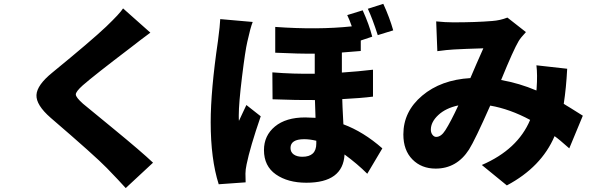

<svg xmlns="http://www.w3.org/2000/svg" viewBox="-20 -876 3040 982"><path d="M609.4 -833 749 -709Q697.3 -670.9 651.4 -634.8Q460 -489.3 403.3 -439.5Q367.2 -407.2 367.7 -392.6Q368.2 -377.9 404.3 -345.7Q410.2 -340.8 557.1 -220.2Q704.1 -99.6 762.7 -43.9L623 85.9Q590.8 49.8 526.4 -16.6Q467.8 -77.1 239.3 -273.4Q164.1 -338.9 166.5 -390.1Q168.9 -441.4 249 -505.9Q447.3 -668 522.5 -739.3Q593.8 -807.6 609.4 -833Z M1991.2 -720.7 1912.1 -696.3Q1884.8 -781.2 1861.3 -831.1L1940.4 -856.4Q1972.7 -786.1 1991.2 -720.7ZM1106.4 -778.3 1272.5 -763.7Q1260.7 -734.4 1245.1 -663.1Q1234.4 -618.2 1217.8 -482.9Q1201.2 -347.7 1201.2 -285.2Q1201.2 -261.7 1202.1 -257.8Q1209 -273.4 1221.7 -299.8Q1234.4 -326.2 1240.2 -338.9L1313.5 -281.2Q1258.8 -122.1 1241.2 -35.2Q1235.4 -7.8 1235.4 11.7Q1235.4 41 1236.3 56.6L1098.6 66.4Q1057.6 -62.5 1057.6 -251Q1057.6 -413.1 1094.7 -666Q1105.5 -748 1106.4 -778.3ZM1597.7 -141.6V-156.2Q1563.5 -164.1 1536.1 -164.1Q1465.8 -164.1 1465.8 -119.1Q1465.8 -97.7 1482.4 -85.9Q1499 -74.2 1526.4 -74.2Q1597.7 -74.2 1597.7 -141.6ZM1887.7 -519.5V-381.8Q1826.2 -374 1730.5 -369.1Q1730.5 -349.6 1736.3 -240.2Q1838.9 -202.1 1935.5 -117.2L1858.4 12.7Q1807.6 -38.1 1742.2 -85.9Q1734.4 58.6 1546.9 58.6Q1452.1 58.6 1391.1 16.1Q1330.1 -26.4 1330.1 -108.4Q1330.1 -182.6 1386.2 -229Q1442.4 -275.4 1541 -275.4Q1560.5 -275.4 1593.8 -273.4Q1591.8 -317.4 1590.8 -364.3Q1503.9 -363.3 1374 -368.2L1373 -505.9Q1480.5 -497.1 1589.8 -499V-601.6Q1510.7 -600.6 1387.7 -606.4V-738.3Q1605.5 -722.7 1779.3 -741.2Q1766.6 -777.3 1755.9 -798.8L1835 -823.2Q1868.2 -750 1883.8 -688.5L1825.2 -668.9V-615.2Q1762.7 -609.4 1728.5 -607.4V-504.9Q1814.5 -510.7 1887.7 -519.5Z M2210.9 -175.8Q2236.3 -175.8 2257.8 -210Q2285.2 -252.9 2324.2 -336.9Q2259.8 -323.2 2221.7 -287.6Q2183.6 -252 2183.6 -212.9Q2183.6 -197.3 2191.9 -186.5Q2200.2 -175.8 2210.9 -175.8ZM2960.9 -284.2 2891.6 -117.2Q2838.9 -164.1 2816.4 -179.7Q2749 -21.5 2572.3 72.3L2444.3 -32.2Q2627.9 -111.3 2691.4 -262.7Q2587.9 -318.4 2487.3 -335.9Q2409.2 -159.2 2378.9 -111.3Q2316.4 -13.7 2208 -13.7Q2135.7 -13.7 2089.4 -60.5Q2043 -107.4 2043 -188.5Q2043 -305.7 2139.2 -386.7Q2235.4 -467.8 2385.7 -476.6Q2391.6 -490.2 2416.5 -548.3Q2441.4 -606.4 2452.1 -628.9Q2353.5 -626 2301.8 -623Q2265.6 -621.1 2216.8 -614.3L2210.9 -766.6Q2257.8 -761.7 2297.9 -761.7Q2413.1 -761.7 2497.1 -768.6Q2538.1 -771.5 2575.2 -786.1L2669.9 -711.9Q2642.6 -682.6 2632.8 -666Q2606.4 -622.1 2543 -466.8Q2636.7 -450.2 2723.6 -413.1L2724.6 -423.8Q2729.5 -494.1 2723.6 -542L2880.9 -524.4Q2876 -426.8 2863.3 -344.7Q2886.7 -331.1 2960.9 -284.2Z"/></svg>

Font: Gen Shin Gothic Monospace Heavy
Style: Bold
Weight: 800
Designer: [Source Han Sans]
Ryoko NISHIZUKA  (kana & ideographs); Paul D. Hunt (Latin, Greek & Cyrillic); Wenlong ZHANG  (bopomofo
Version: Version 1.002.20150607